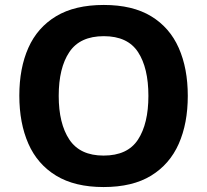

<svg xmlns="http://www.w3.org/2000/svg" viewBox="-20 -745 836 775"><path d="M738 -358Q738 -247 701.5 -164.5Q665 -82 590 -36Q515 10 398 10Q282 10 206.5 -36Q131 -82 94.5 -165Q58 -248 58 -359Q58 -470 94.5 -552Q131 -634 206.5 -679.5Q282 -725 399 -725Q515 -725 590 -679.5Q665 -634 701.5 -551.5Q738 -469 738 -358ZM217 -358Q217 -246 260 -181.5Q303 -117 398 -117Q495 -117 537 -181.5Q579 -246 579 -358Q579 -471 537 -535Q495 -599 399 -599Q303 -599 260 -535Q217 -471 217 -358Z"/></svg>

Font: Noto Sans Gunjala Gondi
Style: Regular
Weight: 400
Designer: Ek Type
Foundry: Ek Type
Version: Version 1.004